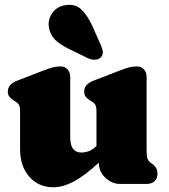

<svg xmlns="http://www.w3.org/2000/svg" viewBox="-20 -778 715 812"><path d="M65 -146V-305Q65 -327.5 59.5 -335.8Q54 -344 45 -349L38 -353Q27 -360 20 -368.5Q13 -377 13 -391Q13 -421.5 53 -437L159 -478Q184.5 -488 201 -492.5Q217.5 -497 236 -497Q255 -497 266 -484.2Q277 -471.5 277 -452V-197Q277 -133 324 -133Q339 -133 353.8 -138Q368.5 -143 384 -157L388 -161V-305Q388 -327.5 382.5 -335.8Q377 -344 368 -349L361 -353Q350 -360 343 -368.5Q336 -377 336 -391Q336 -421.5 376 -437L482 -478Q507.5 -488 524 -492.5Q540.5 -497 559 -497Q578 -497 589 -484.2Q600 -471.5 600 -452V-142Q600 -116.5 603.8 -107Q607.5 -97.5 614 -92L621 -87Q633 -79 639.5 -68.5Q646 -58 646 -43Q646 -23 633.5 -11.5Q621 0 599 0H489Q453 0 425.5 -26.2Q398 -52.5 398 -90Q336.5 -33.5 290.8 -9.8Q245 14 206 14Q143 14 104 -30.5Q65 -75 65 -146ZM371.5 -666 406 -588Q413 -573 414.8 -559.8Q416.5 -546.5 406.5 -535.5Q397.5 -526 382.2 -525.5Q367 -525 352.5 -531.5L274.5 -569.5Q232.5 -590 212.5 -610.5Q192.5 -631 187 -661.5Q181.5 -693 200 -721.2Q218.5 -749.5 255 -756Q298 -763.5 324.8 -737.2Q351.5 -711 371.5 -666Z"/></svg>

Font: Fraunces 9pt SuperSoft Black
Style: Regular
Weight: 900
Version: Version 1.000;[b76b70a41]